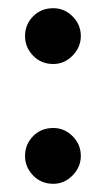

<svg xmlns="http://www.w3.org/2000/svg" viewBox="-20 -442 258 468"><path d="M110 -286Q80 -286 60.5 -306.5Q41 -327 41 -354Q41 -382 60.5 -402Q80 -422 110 -422Q137 -422 157 -402Q177 -382 177 -354Q177 -327 157 -306.5Q137 -286 110 -286ZM110 6Q80 6 60.5 -14.5Q41 -35 41 -62Q41 -90 60.5 -110Q80 -130 110 -130Q137 -130 157 -110Q177 -90 177 -62Q177 -35 157 -14.5Q137 6 110 6Z"/></svg>

Font: Dosis
Style: Bold
Weight: 700
Designer: EdgarTolentino, PabloImpallari, IginoMarini
Foundry: EdgarTolentino, PabloImpallari, IginoMarini
Version: Version 3.001; ttfautohint (v1.8.2)